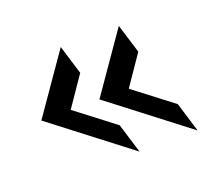

<svg xmlns="http://www.w3.org/2000/svg" viewBox="-75 -580 663 584"><g transform="rotate(-20 256.0 -287.5)"><path d="M286.2 -97 256.8 -193 132.8 -288 198.5 -384 169.7 -478 37.8 -288ZM474.2 -97 444.8 -193 320.8 -288 386.5 -384 357.7 -478 225.8 -288Z"/></g></svg>

Font: Din Kursivschrift
Style: LeftEng
Weight: 400
Version: Version 1.089